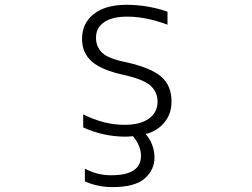

<svg xmlns="http://www.w3.org/2000/svg" viewBox="-20 -553 1040 792"><path d="M318.4 -392.6Q318.4 -457 366.7 -495.1Q415 -533.2 502 -533.2Q587.9 -533.2 670.9 -504.9V-451.2Q582 -484.4 504.9 -484.4Q441.4 -484.4 408.7 -460.9Q376 -437.5 376 -397.5Q376 -359.4 401.9 -335Q427.7 -310.5 502 -295.9Q602.5 -273.4 645 -236.8Q687.5 -200.2 687.5 -133.8Q687.5 -83 657.7 -47.4Q627.9 -11.7 581.1 0Q617.2 43 617.2 97.7Q617.2 147.5 577.1 183.1Q537.1 218.8 443.4 218.8Q383.8 218.8 330.1 195.3V142.6Q383.8 170.9 439.5 169.9Q561.5 169.9 561.5 89.8Q561.5 47.9 528.3 8.8Q507.8 10.7 497.1 10.7Q407.2 10.7 323.2 -27.3V-81.1Q409.2 -38.1 493.2 -38.1Q559.6 -38.1 594.7 -64Q629.9 -89.8 629.9 -133.8Q629.9 -171.9 602.5 -198.2Q575.2 -224.6 494.1 -243.2Q401.4 -262.7 359.9 -298.3Q318.4 -334 318.4 -392.6Z"/></svg>

Font: Gen Shin Gothic Monospace Light
Style: Regular
Weight: 300
Designer: [Source Han Sans]
Ryoko NISHIZUKA  (kana & ideographs); Paul D. Hunt (Latin, Greek & Cyrillic); Wenlong ZHANG  (bopomofo
Version: Version 1.002.20150607